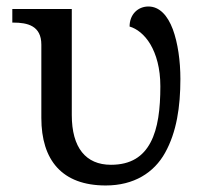

<svg xmlns="http://www.w3.org/2000/svg" viewBox="-20 -564 633 594"><path d="M307.1 9.8C394.5 9.8 456.5 -29.8 490.7 -91.3C526.4 -155.3 538.1 -233.4 538.1 -319.8C538.1 -375 530.3 -431.2 514.6 -473.6C498.5 -516.1 473.6 -543.9 439 -543.9C407.7 -543.9 380.9 -520.5 380.9 -481.9C402.8 -475.6 427.2 -457.5 445.3 -426.8C463.4 -396 476.1 -353 476.1 -296.9C476.1 -227.1 468.8 -166.5 445.8 -123.5C422.9 -80.1 385.3 -54.2 323.2 -54.2C245.6 -54.2 202.1 -106.9 202.1 -208V-536.1H18.1V-494.1H21C65.4 -494.1 107.9 -484.4 107.9 -425.8V-199.2C107.9 -68.4 171.9 9.8 307.1 9.8Z"/></svg>

Font: The Erased English
Style: Regular
Weight: 400
Designer: Monotype Design team + ligartures altered by 180 Amsterdam
Foundry: Monotype Imaging Inc.
Version: Version 1.030;Glyphs 3.1.2 (3151)